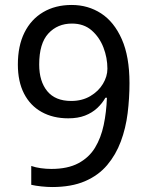

<svg xmlns="http://www.w3.org/2000/svg" viewBox="-20 -744 591 774"><path d="M190 10Q171 10 147 7.5Q123 5 106 1V-75Q123 -69 144.5 -66Q166 -63 187 -63Q253 -63 296 -86Q339 -109 363 -148.5Q387 -188 398 -240Q409 -292 411 -350H405Q392 -327 371.5 -308Q351 -289 322.5 -278Q294 -267 255 -267Q194 -267 148 -292.5Q102 -318 77 -366.5Q52 -415 52 -484Q52 -559 78.5 -612.5Q105 -666 154 -695Q203 -724 269 -724Q335 -724 387.5 -690Q440 -656 471 -586Q502 -516 502 -409Q502 -348 494.5 -287.5Q487 -227 467 -173.5Q447 -120 412 -78.5Q377 -37 322.5 -13.5Q268 10 190 10ZM267 -337Q311 -337 344 -356.5Q377 -376 395 -406Q413 -436 413 -467Q413 -511 397 -552.5Q381 -594 349.5 -621.5Q318 -649 270 -649Q212 -649 175 -609Q138 -569 138 -484Q138 -416 170.5 -376.5Q203 -337 267 -337Z"/></svg>

Font: utelugu85
Style: Book
Weight: 400
Designer: Jelle Bosma - Monotype Design Team
Foundry: Monotype Imaging Inc.
Version: Version 2.003